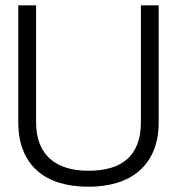

<svg xmlns="http://www.w3.org/2000/svg" viewBox="-20 -690 671 722"><path d="M576.7 -229.5Q576.7 -169.4 557.9 -124Q539.1 -78.6 504.6 -48.3Q470.2 -18.1 421.4 -2.9Q372.6 12.2 312.5 12.2Q252 12.2 203.1 -2.7Q154.3 -17.6 120.1 -47.9Q85.9 -78.1 67.4 -123.5Q48.8 -168.9 48.8 -229.5V-669.9H115.7V-230.5Q115.7 -184.1 129.2 -149.9Q142.6 -115.7 168 -93Q193.4 -70.3 229.7 -59.1Q266.1 -47.9 311.5 -47.9Q357.9 -47.9 394.5 -58.1Q431.2 -68.4 456.8 -90.3Q482.4 -112.3 496.1 -147Q509.8 -181.6 509.8 -230.5V-669.9H576.7Z"/></svg>

Font: SaysetthaMai
Style: Regular
Weight: 400
Designer: John M. Durdin
Foundry: Lao Script for Windows
Version: Version 1.101